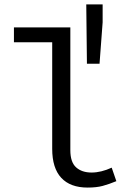

<svg xmlns="http://www.w3.org/2000/svg" viewBox="-20 -836 590 868"><path d="M216 -163Q216 -76 257 -32Q298 12 376 12Q416 12 444 4.5Q472 -3 506 -17L485 -78Q437 -56 394 -56Q350 -56 324 -79.5Q298 -103 298 -157V-712H43V-645H216ZM430 -548 444 -735V-816H370L373 -548Z"/></svg>

Font: Codetta
Style: Regular
Weight: 400
Italic angle: -11°
Designer: Ulrich Proeller
Foundry: PROSA GmbH
Version: Version 2.00;September 29, 2018;FontCreator 11.5.0.2427 64-b